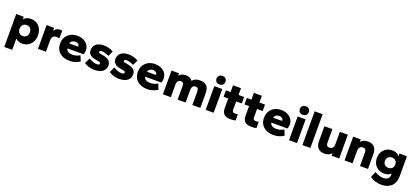

<svg xmlns="http://www.w3.org/2000/svg" viewBox="58 -2042 7730 3574"><g transform="rotate(20 3923.5 -254.5)"><path d="M345 10C470 10 570 -83 570 -235C570 -387 470 -480 345 -480C280 -480 232 -456 203 -417V-470H53V182H211V-44C240 -11 285 10 345 10ZM307 -126C247 -126 205 -167 205 -235C205 -303 247 -344 307 -344C367 -344 409 -303 409 -235C409 -167 367 -126 307 -126Z M813 0V-227C813 -295 852 -327 903 -327C923 -327 943 -323 963 -319V-470C955 -474 940 -476 924 -476C875 -476 832 -457 805 -404V-470H655V0Z M1279 10C1355 10 1425 -11 1484 -51L1439 -158C1396 -133 1348 -116 1296 -116C1223 -116 1177 -142 1168 -195H1486C1497 -216 1504 -250 1504 -275C1504 -396 1404 -480 1261 -480C1118 -480 1008 -385 1008 -235C1008 -70 1131 10 1279 10ZM1265 -362C1318 -362 1344 -336 1344 -303C1344 -300 1343 -297 1342 -293H1168C1176 -333 1212 -362 1265 -362Z M1773 10C1920 10 1994 -60 1994 -156C1994 -233 1941 -282 1841 -299L1787 -309C1752 -316 1743 -323 1743 -336C1743 -355 1761 -365 1796 -365C1835 -365 1887 -346 1930 -323L1979 -428C1923 -461 1857 -480 1789 -480C1645 -480 1583 -404 1583 -314C1583 -241 1632 -196 1731 -179L1785 -169C1821 -162 1834 -155 1834 -136C1834 -115 1814 -105 1775 -105C1739 -105 1684 -121 1620 -160L1568 -50C1631 -10 1700 10 1773 10Z M2263 10C2410 10 2484 -60 2484 -156C2484 -233 2431 -282 2331 -299L2277 -309C2242 -316 2233 -323 2233 -336C2233 -355 2251 -365 2286 -365C2325 -365 2377 -346 2420 -323L2469 -428C2413 -461 2347 -480 2279 -480C2135 -480 2073 -404 2073 -314C2073 -241 2122 -196 2221 -179L2275 -169C2311 -162 2324 -155 2324 -136C2324 -115 2304 -105 2265 -105C2229 -105 2174 -121 2110 -160L2058 -50C2121 -10 2190 10 2263 10Z M2819 10C2895 10 2965 -11 3024 -51L2979 -158C2936 -133 2888 -116 2836 -116C2763 -116 2717 -142 2708 -195H3026C3037 -216 3044 -250 3044 -275C3044 -396 2944 -480 2801 -480C2658 -480 2548 -385 2548 -235C2548 -70 2671 10 2819 10ZM2805 -362C2858 -362 2884 -336 2884 -303C2884 -300 2883 -297 2882 -293H2708C2716 -333 2752 -362 2805 -362Z M3871 0V-294C3871 -421 3810 -480 3694 -480C3625 -480 3575 -459 3546 -416C3519 -457 3471 -480 3414 -480C3351 -480 3308 -459 3279 -423V-470H3129V0H3287V-245C3287 -312 3316 -344 3364 -344C3404 -344 3421 -319 3421 -270V0H3579V-245C3579 -312 3608 -344 3655 -344C3696 -344 3713 -319 3713 -270V0Z M4135 0V-470H3977V0ZM4056 -532C4111 -532 4145 -566 4145 -617C4145 -666 4111 -701 4056 -701C4001 -701 3967 -666 3967 -617C3967 -566 4001 -532 4056 -532Z M4472 6C4508 6 4545 2 4568 -5V-126C4553 -123 4526 -122 4510 -122C4473 -122 4457 -139 4457 -170V-342H4568V-470H4457V-604H4299V-470H4207V-342H4299V-155C4299 -47 4348 6 4472 6Z M4885 6C4921 6 4958 2 4981 -5V-126C4966 -123 4939 -122 4923 -122C4886 -122 4870 -139 4870 -170V-342H4981V-470H4870V-604H4712V-470H4620V-342H4712V-155C4712 -47 4761 6 4885 6Z M5318 10C5394 10 5464 -11 5523 -51L5478 -158C5435 -133 5387 -116 5335 -116C5262 -116 5216 -142 5207 -195H5525C5536 -216 5543 -250 5543 -275C5543 -396 5443 -480 5300 -480C5157 -480 5047 -385 5047 -235C5047 -70 5170 10 5318 10ZM5304 -362C5357 -362 5383 -336 5383 -303C5383 -300 5382 -297 5381 -293H5207C5215 -333 5251 -362 5304 -362Z M5786 0V-470H5628V0ZM5707 -532C5762 -532 5796 -566 5796 -617C5796 -666 5762 -701 5707 -701C5652 -701 5618 -666 5618 -617C5618 -566 5652 -532 5707 -532Z M6051 0V-668H5893V0Z M6329 10C6397 10 6443 -13 6472 -52V0H6622V-470H6464V-225C6464 -158 6430 -126 6379 -126C6337 -126 6316 -151 6316 -200V-470H6158V-176C6158 -49 6224 10 6329 10Z M7192 0V-294C7192 -421 7126 -480 7021 -480C6953 -480 6907 -457 6878 -418V-470H6728V0H6886V-245C6886 -312 6920 -344 6971 -344C7013 -344 7034 -319 7034 -270V0Z M7502 -20C7562 -20 7607 -41 7635 -72V-44C7635 27 7588 61 7512 61C7464 61 7408 46 7344 7L7296 120C7364 171 7437 192 7521 192C7685 192 7793 101 7793 -70V-470H7644V-418C7615 -455 7567 -480 7502 -480C7385 -480 7277 -398 7277 -250C7277 -102 7385 -20 7502 -20ZM7540 -148C7480 -148 7437 -186 7437 -250C7437 -314 7480 -352 7540 -352C7600 -352 7642 -314 7642 -250C7642 -186 7600 -148 7540 -148Z"/></g></svg>

Font: Celebes ExtraBold
Style: Regular
Weight: 800
Designer: Anugrah Pasau
Foundry: Lafontype
Version: Version 1.000